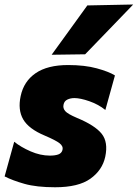

<svg xmlns="http://www.w3.org/2000/svg" viewBox="-30 -796 596 831"><path d="M208.5 14.5Q128.5 14.5 76.2 -0.2Q24 -15 -10 -32.5L31.5 -182.5Q60 -159.5 102.2 -141Q144.5 -122.5 186 -122.5Q208 -122.5 222.2 -127.5Q236.5 -132.5 240.5 -147Q244.5 -163 227.8 -176Q211 -189 164 -209Q94.5 -238 70.5 -279.2Q46.5 -320.5 59.5 -380.5Q73 -444 124.2 -479.2Q175.5 -514.5 265 -514.5Q337 -514.5 389 -500.2Q441 -486 467.5 -469.5L426 -320Q396.5 -344 357 -357.8Q317.5 -371.5 292 -371.5Q275 -371.5 261.5 -365Q248 -358.5 245 -343Q241.5 -328 252 -315.5Q262.5 -303 302.5 -286Q381 -253.5 410 -217.2Q439 -181 425.5 -117.5Q413 -59.5 361.2 -22.5Q309.5 14.5 208.5 14.5ZM193.5 -559Q232.5 -613 271 -666Q309.5 -719 348 -772.5L546.5 -776.5Q493 -720.5 440.5 -666.5Q388 -612.5 338.5 -561Z"/></svg>

Font: Commissioner ExtraBold
Style: Italic
Weight: 800
Italic angle: -12°
Designer: Kostas Bartsokas
Foundry: Kostas Bartsokas
Version: Version 1.000; ttfautohint (v1.8.3)